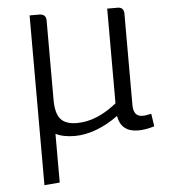

<svg xmlns="http://www.w3.org/2000/svg" viewBox="-55 -623 814 907"><g transform="rotate(-5 351.5 -169.5)"><path d="M119 233V-572H164Q197 -572 197 -541V-165Q197 -101 220.5 -73.5Q244 -46 298 -46Q392 -46 487 -123V-572H536Q566 -572 566 -541V-108Q566 -53 609 -53Q623 -53 633.5 -55.5Q644 -58 651 -59L660 1Q620 14 583 14Q502 14 489 -63Q439 -26 385.5 -6Q332 14 283 14Q228 14 192 -4V227Z"/></g></svg>

Font: Fauna One
Style: Regular
Weight: 400
Designer: Eduardo Rodriguez Tunni
Foundry: Eduardo Rodriguez Tunni
Version: Version 2.001; ttfautohint (v1.8.4.7-5d5b);gftools[0.9.23]